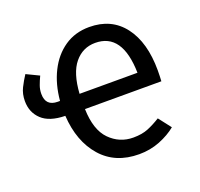

<svg xmlns="http://www.w3.org/2000/svg" viewBox="-103 -665 822 791"><g transform="rotate(-20 307.5 -269.5)"><path d="M232.3 -239.5Q234.9 -147.2 277.4 -104.1Q320 -61 380 -61Q418.5 -61 445.4 -72.1Q472.3 -83.1 501 -101L543.1 -46.7Q513.3 -22.1 470.8 -5.1Q428.2 11.8 379.5 11.8Q275.4 11.8 214.6 -57.4Q153.8 -126.7 146.7 -241Q77.9 -242.1 44.4 -273.6Q10.8 -305.1 10.8 -354.9Q10.8 -386.2 23.3 -411.3Q35.9 -436.4 50.8 -459L106.2 -432.3Q96.9 -412.8 90.8 -395.6Q84.6 -378.5 84.6 -359.5Q84.6 -306.2 137.4 -306.2H147.2Q153.3 -376.9 181 -432.3Q208.7 -487.7 255.1 -519.5Q301.5 -551.3 363.6 -551.3Q461 -551.3 514.9 -480.5Q568.7 -409.7 568.7 -286.7Q568.7 -272.8 568.2 -260.5Q567.7 -248.2 567.2 -239.5ZM364.6 -481.5Q309.7 -481.5 274.1 -438.5Q238.5 -395.4 232.8 -306.2H486.7Q483.1 -481.5 364.6 -481.5Z"/></g></svg>

Font: FiraCode Nerd Font
Style: Regular
Weight: 400
Designer: Carrois Corporate, Edenspiekermann AG, Nikita Prokopov
Foundry: Carrois Corporate, Edenspiekermann AG, Nikita Prokopov
Version: Version 6.002;Nerd Fonts 2.1.0